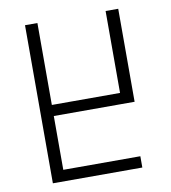

<svg xmlns="http://www.w3.org/2000/svg" viewBox="-81 -784 762 854"><g transform="rotate(-10 300.5 -357.0)"><path d="M89 -714H145V-344H453V-714H510V-294H145V-51H493V0H89Z"/></g></svg>

Font: Noto Sans Georgian SemiCondensed Light
Style: Regular
Weight: 300
Width: 4
Designer: Monotype Design Team, Akaki Razmadze
Foundry: Google LLC
Version: Version 2.005; ttfautohint (v1.8.4.7-5d5b)